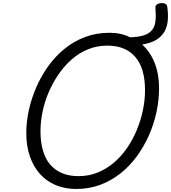

<svg xmlns="http://www.w3.org/2000/svg" viewBox="-20 -1232 1132 1271"><path d="M485 19Q410 19 349 -6.5Q288 -32 244.5 -80.5Q201 -129 177.5 -197.5Q154 -266 154 -351Q154 -424 170.5 -500.5Q187 -577 219 -651.5Q251 -726 297.5 -791.5Q344 -857 405.5 -907.5Q467 -958 542 -986.5Q617 -1015 705 -1015Q744 -1015 778 -1007.5Q812 -1000 841 -985Q898 -987 933 -998.5Q968 -1010 986.5 -1033Q1005 -1056 1009 -1092Q1013 -1128 1009 -1180Q1007 -1194 1018 -1202Q1029 -1210 1044.5 -1211.5Q1060 -1213 1072.5 -1208Q1085 -1203 1087 -1189Q1094 -1141 1091 -1100Q1088 -1059 1070.5 -1026Q1053 -993 1017 -970Q981 -947 921 -937Q974 -890 1003.5 -816Q1033 -742 1033 -648Q1033 -570 1016 -490.5Q999 -411 966 -336.5Q933 -262 886 -197.5Q839 -133 778 -84.5Q717 -36 643.5 -8.5Q570 19 485 19ZM500 -66Q568 -66 627 -90Q686 -114 735.5 -156.5Q785 -199 823 -255Q861 -311 887 -375Q913 -439 926.5 -505Q940 -571 940 -635Q940 -707 924 -762Q908 -817 876 -854.5Q844 -892 797.5 -911Q751 -930 690 -930Q623 -930 563.5 -906Q504 -882 455 -839Q406 -796 367.5 -740Q329 -684 302 -620.5Q275 -557 261.5 -491.5Q248 -426 248 -363Q248 -292 264 -236.5Q280 -181 311.5 -143.5Q343 -106 390 -86Q437 -66 500 -66Z"/></svg>

Font: Playwrite AU VIC
Style: Regular
Weight: 400
Designer: Veronika Burian, José Scaglione
Foundry: TypeTogether
Version: Version 1.002